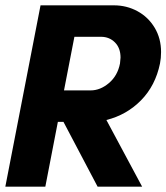

<svg xmlns="http://www.w3.org/2000/svg" viewBox="-26 -700 624 720"><path d="M126 -680H401Q449 -680 489.5 -658Q530 -636 554 -596Q578 -556 578 -505Q578 -482 574 -462Q557 -379 503 -324Q449 -269 373 -250L507 0H340L212 -243H191L144 0H-6ZM314 -361Q350 -361 382.5 -388.5Q415 -416 424 -462Q426 -478 426 -484Q426 -520 405 -541Q384 -562 353 -562H253L214 -361Z"/></svg>

Font: Teachers
Style: Bold Italic
Weight: 700
Designer: Alfredo Marco Pradil & Chank Diesel
Version: Version 0.009